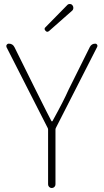

<svg xmlns="http://www.w3.org/2000/svg" viewBox="-20 -945 521 965"><path d="M221.7 -18.6V-293.9Q221.7 -297.9 219.7 -301.8L12.7 -708Q11.7 -710.9 11.7 -713.9Q11.7 -716.8 13.7 -719.7Q17.6 -725.6 24.4 -725.6Q43.9 -725.6 52.7 -708L159.2 -493.2Q227.5 -356.4 238.3 -336.9Q239.3 -335 241.2 -335Q243.2 -335 244.1 -336.9Q300.8 -439.5 324.2 -493.2L431.6 -709Q440.4 -725.6 459 -725.6Q464.8 -725.6 467.8 -720.7Q469.7 -717.8 469.7 -714.8Q469.7 -711.9 468.8 -710L260.7 -301.8Q258.8 -297.9 258.8 -293.9V-18.6Q258.8 -10.7 253.4 -5.4Q248 0 240.2 0Q232.4 0 227.1 -5.4Q221.7 -10.7 221.7 -18.6ZM226.6 -789.1Q221.7 -785.2 217.8 -785.2Q212.9 -785.2 209 -790Q204.1 -794.9 204.1 -799.8Q204.1 -804.7 209 -808.6L317.4 -918.9Q322.3 -924.8 330.1 -924.8Q330.1 -924.8 331.1 -924.8Q338.9 -924.8 343.8 -918.9Q348.6 -913.1 348.6 -906.2Q348.6 -896.5 342.8 -891.6Z"/></svg>

Font: Gen Jyuu Gothic ExtraLight
Style: Regular
Weight: 100
Designer: [Source Han Sans]
Ryoko NISHIZUKA  (kana & ideographs); Paul D. Hunt (Latin, Greek & Cyrillic); Wenlong ZHANG  (bopomofo
Version: Version 1.002.20150607